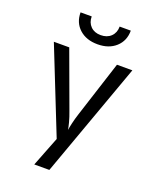

<svg xmlns="http://www.w3.org/2000/svg" viewBox="-170 -1050 940 1149"><g transform="rotate(20 300.0 -475.0)"><path d="M191 0 265 -189 50 -730H148L279 -373Q292 -339 300 -308.5Q308 -278 310 -263Q312 -278 319 -308.5Q326 -339 337 -373L452 -730H550L287 0ZM300 -805Q228 -805 184 -845Q140 -885 140 -950H211Q211 -911 235 -887Q259 -863 299 -863Q340 -863 364.5 -887Q389 -911 389 -950H460Q460 -885 416 -845Q372 -805 300 -805Z"/></g></svg>

Font: JetBrainsMono NF
Style: Regular
Weight: 400
Designer: Philipp Nurullin, Konstantin Bulenkov
Foundry: JetBrains
Version: Version 2.251; ttfautohint (v1.8.3);Nerd Fonts 2.2.2